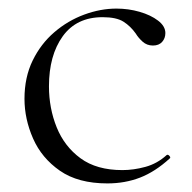

<svg xmlns="http://www.w3.org/2000/svg" viewBox="-20 -415 447 447"><path d="M230 12Q162 12 119.5 -17.5Q77 -47 57 -92.5Q37 -138 37 -185Q37 -235 56 -274Q75 -313 106.5 -340Q138 -367 176 -381Q214 -395 251 -395Q279 -395 305 -387.5Q331 -380 348 -367Q365 -354 365 -338Q365 -326 357.5 -317.5Q350 -309 336 -309Q322 -309 312 -318Q302 -327 296 -337Q284 -354 267.5 -364.5Q251 -375 219 -375Q158 -375 126 -330.5Q94 -286 94 -214Q94 -163 112 -118.5Q130 -74 167.5 -46.5Q205 -19 265 -19Q291 -19 318.5 -26.5Q346 -34 368 -54Q371 -56 374.5 -52Q378 -48 375 -46Q341 -15 306 -1.5Q271 12 230 12Z"/></svg>

Font: Cormorant Garamond Light
Style: Regular
Weight: 300
Designer: Christian Thalmann (Catharsis Fonts)
Foundry: Catharsis Fonts
Version: Version 4.001